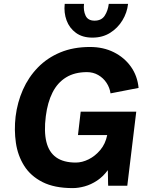

<svg xmlns="http://www.w3.org/2000/svg" viewBox="-20 -953 766 985"><path d="M353 12Q259 12 198 -19Q137 -50 104 -102.5Q71 -155 61.5 -220.5Q52 -286 60 -355Q69 -428 97.5 -492.5Q126 -557 174 -606.5Q222 -656 289 -684Q356 -712 442 -712Q510 -712 564 -685Q618 -658 651.5 -611Q685 -564 691 -502L547 -474Q543 -503 526.5 -528Q510 -553 484 -568Q458 -583 426 -583Q363 -583 319 -556Q275 -529 249.5 -478.5Q224 -428 215 -357Q205 -278 218 -225Q231 -172 268.5 -145.5Q306 -119 369 -119Q401 -119 434.5 -135.5Q468 -152 494.5 -183.5Q521 -215 530 -260H380L394 -380H679L633 0H535Q535 0 534.5 -12Q534 -24 534 -40Q534 -56 533.5 -68Q533 -80 533 -80Q509 -47 478 -26.5Q447 -6 414.5 3Q382 12 353 12ZM454 -760Q403 -760 369.5 -784.5Q336 -809 321.5 -848.5Q307 -888 312 -933H411Q407 -899 419 -873Q431 -847 465 -847Q501 -847 517.5 -873Q534 -899 538 -933H637Q632 -888 608 -848.5Q584 -809 545 -784.5Q506 -760 454 -760Z"/></svg>

Font: Inclusive Sans
Style: Bold Italic
Weight: 700
Italic angle: -7°
Designer: Olivia King
Foundry: Olivia King
Version: Version 2.004